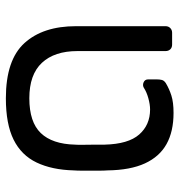

<svg xmlns="http://www.w3.org/2000/svg" viewBox="2 -618 626 671"><g transform="rotate(90 315.5 -283.0)"><path d="M324 10Q190 10 131 -55Q72 -120 72 -235V-548Q72 -558 78.5 -564.5Q85 -571 95 -571H136Q147 -571 153 -564.5Q159 -558 159 -548V-240Q159 -160 200 -116Q241 -72 324 -72Q407 -72 445.5 -112Q484 -152 486 -232Q487 -242 486.5 -262.5Q486 -283 486 -304Q486 -325 486 -335Q484 -418 450.5 -456Q417 -494 363 -494Q346 -494 324 -488Q302 -482 287 -472Q278 -467 268 -471.5Q258 -476 258 -487V-518Q258 -528 260 -535.5Q262 -543 271 -549Q291 -561 314.5 -568.5Q338 -576 375 -576Q440 -576 484 -551.5Q528 -527 551.5 -476Q575 -425 576 -345Q577 -335 577 -311Q577 -287 577 -262Q577 -237 576 -227Q574 -151 548.5 -97.5Q523 -44 468.5 -17Q414 10 324 10Z"/></g></svg>

Font: DVN-Rubik
Style: Regular
Weight: 400
Designer: Hubert and Fischer
Foundry: Hubert & Fischer
Version: Version 2.102